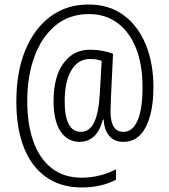

<svg xmlns="http://www.w3.org/2000/svg" viewBox="-20 -736 745 846"><path d="M656 -352Q656 -242 622.5 -176.5Q589 -111 524 -111Q483 -111 461 -137.5Q439 -164 437 -209H433Q420 -158 393.5 -134.5Q367 -111 331 -111Q277 -111 246.5 -157.5Q216 -204 216 -291Q216 -397 259.5 -457Q303 -517 377 -517Q405 -517 431.5 -512Q458 -507 478 -499L469 -309Q469 -293 468 -275Q467 -257 467 -245Q467 -155 524 -155Q564 -155 586 -204.5Q608 -254 608 -353Q608 -451 579.5 -523Q551 -595 498 -634.5Q445 -674 372 -674Q284 -674 223 -622.5Q162 -571 131 -484.5Q100 -398 100 -290Q100 -189 127 -113Q154 -37 207.5 5Q261 47 341 47Q381 47 421.5 36.5Q462 26 491 10V56Q461 72 423 81Q385 90 341 90Q248 90 183.5 44.5Q119 -1 85.5 -85.5Q52 -170 52 -288Q52 -420 92 -516Q132 -612 204 -664.5Q276 -717 372 -716Q460 -716 523.5 -670Q587 -624 621.5 -541.5Q656 -459 656 -352ZM265 -290Q265 -155 337 -155Q374 -155 394.5 -196Q415 -237 420 -327L428 -468Q417 -472 404 -474Q391 -476 376 -476Q324 -476 294.5 -426.5Q265 -377 265 -290Z"/></svg>

Font: Noto Sans Georgian Condensed Light
Style: Regular
Weight: 300
Width: 3
Designer: Monotype Design Team, Akaki Razmadze
Foundry: Google LLC
Version: Version 2.005; ttfautohint (v1.8.4.7-5d5b)